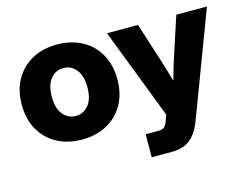

<svg xmlns="http://www.w3.org/2000/svg" viewBox="-100 -687 1346 1052"><g transform="rotate(-15 573.5 -161.5)"><path d="M296.9 11.7Q215.8 11.7 154.8 -21.5Q93.8 -54.7 59.6 -115.2Q25.4 -175.8 25.4 -257.8Q25.4 -338.9 59.6 -399.7Q93.8 -460.4 154.8 -493.9Q215.8 -527.3 296.9 -527.3Q377.4 -527.3 438.7 -493.9Q500 -460.4 533.9 -399.7Q567.9 -338.9 567.9 -257.8Q567.9 -175.8 533.9 -115.5Q500 -55.2 438.7 -21.7Q377.4 11.7 296.9 11.7ZM296.9 -122.1Q340.8 -122.1 369.4 -157.2Q397.9 -192.4 397.9 -257.8Q397.9 -323.2 369.4 -358.4Q340.8 -393.6 296.9 -393.6Q252.9 -393.6 224.4 -358.4Q195.8 -323.2 195.8 -257.8Q195.8 -192.4 224.1 -157.2Q252.4 -122.1 296.9 -122.1ZM639.2 204.1V73.7H710.4Q736.8 73.7 747.6 62.3Q758.3 50.8 767.6 22.5L776.4 -1L578.1 -515.6H753.9L830.1 -278.3Q838.4 -251.5 846.2 -224.6Q854 -197.8 861.8 -170.4Q869.1 -197.8 877.2 -224.6Q885.3 -251.5 893.6 -278.3L971.2 -515.6H1145L922.9 72.8Q896.5 142.6 856.7 173.3Q816.9 204.1 752 204.1Z"/></g></svg>

Font: Inter Display ExtraBold
Style: Regular
Weight: 800
Designer: Rasmus Andersson
Foundry: rsms
Version: Version 4.000;git-a52131595